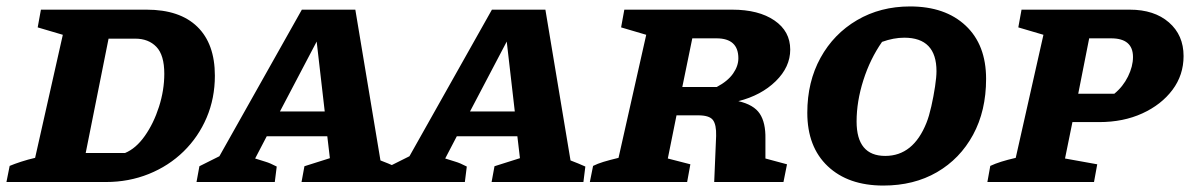

<svg xmlns="http://www.w3.org/2000/svg" viewBox="-37 -565 3694 596"><path d="M418 -535Q521 -535 575.5 -482Q630 -429 630 -330Q630 -260 604.5 -200Q579 -140 533 -95Q487 -50 425 -25Q363 0 292 0H-17L-7 -50Q7 -56 28.5 -63Q50 -70 72 -75L158 -457L80 -480L90 -535ZM351 -90Q385 -104 412.5 -143Q440 -182 456.5 -233.5Q473 -285 473 -336Q473 -394 448.5 -419.5Q424 -445 383 -445H300L229 -90Z M1144 -67Q1157 -62 1168 -57.5Q1179 -53 1190 -48L1184 0H899L908 -49L987 -74L979 -142H791L755 -73Q773 -67 787 -63Q801 -59 822 -48L816 0H573L582 -49L644 -80L900 -535H1066ZM832 -219H971L946 -436Z M1734 -67Q1747 -62 1758 -57.5Q1769 -53 1780 -48L1774 0H1489L1498 -49L1577 -74L1569 -142H1381L1345 -73Q1363 -67 1377 -63Q1391 -59 1412 -48L1406 0H1163L1172 -49L1234 -80L1490 -535H1656ZM1422 -219H1561L1536 -436Z M1794 0 1804 -50Q1818 -57 1836 -62.5Q1854 -68 1883 -75L1969 -457L1891 -480L1901 -535H2236Q2318 -535 2367 -501.5Q2416 -468 2416 -411Q2416 -357 2371 -313Q2326 -269 2255 -251Q2303 -240 2321.5 -212Q2340 -184 2339 -134V-73L2406 -55L2395 0H2180L2186 -143Q2187 -178 2176 -192.5Q2165 -207 2130 -207H2063L2036 -73L2106 -55L2096 0ZM2187 -446H2112L2081 -295H2188Q2222 -313 2238.5 -336.5Q2255 -360 2255 -384Q2255 -446 2187 -446Z M2705 11Q2596 11 2532.5 -49Q2469 -109 2469 -215Q2469 -311 2510 -385.5Q2551 -460 2623.5 -502.5Q2696 -545 2788 -545Q2897 -545 2960.5 -485.5Q3024 -426 3024 -320Q3024 -221 2983.5 -146.5Q2943 -72 2871.5 -30.5Q2800 11 2705 11ZM2711 -81Q2798 -81 2839 -184Q2847 -204 2854 -235Q2861 -266 2865.5 -296Q2870 -326 2870 -344Q2870 -448 2770 -448Q2737 -448 2701 -435Q2664 -382 2643 -316Q2622 -250 2622 -188Q2622 -81 2711 -81Z M3028 0 3037 -50Q3052 -57 3071 -63Q3090 -69 3116 -75L3202 -457L3124 -480L3134 -535H3470Q3546 -535 3591.5 -495.5Q3637 -456 3637 -391Q3637 -332 3602.5 -286Q3568 -240 3509 -213Q3450 -186 3375 -186H3292L3269 -73L3369 -55L3359 0ZM3412 -446H3344L3310 -274H3422Q3449 -296 3464.5 -327.5Q3480 -359 3480 -388Q3480 -446 3412 -446Z"/></svg>

Font: Piazzolla SC
Style: Bold Italic
Weight: 700
Italic angle: -11.3°
Designer: Juan Pablo del Peral
Foundry: Huerta Tipografica
Version: Version 1.330